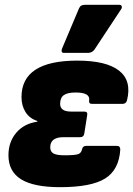

<svg xmlns="http://www.w3.org/2000/svg" viewBox="-20 -763 551 795"><path d="M229 12Q120 12 67.5 -20.5Q15 -53 15 -120Q15 -175 47 -213Q79 -251 134 -259L135 -262Q103 -272 86 -298.5Q69 -325 69 -361Q69 -512 300 -512Q420 -512 473 -470.5Q526 -429 506 -348Q502 -333 488 -333H360Q347 -333 349 -347Q355 -380 293 -380Q259 -380 244 -369Q229 -358 229 -333Q229 -301 274 -301H329Q344 -301 341 -286L329 -210Q327 -195 312 -195H243Q188 -195 188 -153Q188 -135 201.5 -127.5Q215 -120 247 -120Q292 -120 304.5 -125Q317 -130 320 -146Q323 -159 337 -159H464Q478 -159 478 -144Q473 -60 415.5 -24Q358 12 229 12ZM245 -544Q237 -544 235.5 -549.5Q234 -555 237 -562L307 -728Q311 -737 317 -740Q323 -743 331 -743H474Q482 -743 484 -737Q486 -731 481 -724L372 -559Q362 -544 344 -544Z"/></svg>

Font: Sofia Sans ExtraBlack
Style: Italic
Weight: 1000
Italic angle: -9°
Designer: Botio Nikoltchev, Ani Petrova
Foundry: lettersoup
Version: Version 4.100; ttfautohint (v1.8.4.7-5d5b)